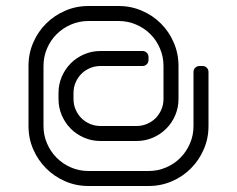

<svg xmlns="http://www.w3.org/2000/svg" viewBox="-20 -570 790 640"><path d="M375 -550H275C247.3 -550 221.4 -544.8 197.2 -534.2C173.1 -523.8 151.9 -509.5 133.8 -491.5C115.6 -473.5 101.2 -452.3 90.8 -428C80.2 -403.7 75 -377.7 75 -350V-150C75 -122.3 80.2 -96.4 90.8 -72.2C101.2 -48.1 115.6 -26.9 133.8 -8.8C151.9 9.4 173.1 23.8 197.2 34.2C221.4 44.8 247.3 50 275 50H475C502.7 50 528.7 44.8 553 34.2C577.3 23.8 598.5 9.4 616.5 -8.8C634.5 -26.9 648.8 -48.1 659.2 -72.2C669.8 -96.4 675 -122.3 675 -150V-330C675 -335.7 673.1 -340.4 669.2 -344.2C665.4 -348.1 660.7 -350 655 -350H645C639.3 -350 634.6 -348.1 630.8 -344.2C626.9 -340.4 625 -335.7 625 -330V-150C625 -129.3 621.1 -109.9 613.2 -91.8C605.4 -73.6 594.8 -57.7 581.2 -44C567.8 -30.3 551.8 -19.6 533.5 -11.8C515.2 -3.9 495.7 0 475 0H275C254.3 0 234.9 -3.9 216.8 -11.8C198.6 -19.6 182.7 -30.3 169 -44C155.3 -57.7 144.6 -73.6 136.8 -91.8C128.9 -109.9 125 -129.3 125 -150V-350C125 -370.7 128.9 -390.2 136.8 -408.5C144.6 -426.8 155.3 -442.8 169 -456.2C182.7 -469.8 198.6 -480.4 216.8 -488.2C234.9 -496.1 254.3 -500 275 -500H375C395.7 -500 415.2 -496.1 433.5 -488.2C451.8 -480.4 467.8 -469.8 481.2 -456.2C494.8 -442.8 505.4 -426.8 513.2 -408.5C521.1 -390.2 525 -370.7 525 -350V-240C525 -227.7 522.7 -216 518 -205C513.3 -194 506.9 -184.4 498.8 -176.2C490.6 -168.1 481 -161.7 470 -157C459 -152.3 447.3 -150 435 -150H315C302.7 -150 291 -152.3 280 -157C269 -161.7 259.4 -168.1 251.2 -176.2C243.1 -184.4 236.7 -194 232 -205C227.3 -216 225 -227.7 225 -240V-260C225 -272.3 227.3 -284 232 -295C236.7 -306 243.1 -315.6 251.2 -323.8C259.4 -331.9 269 -338.3 280 -343C291 -347.7 302.7 -350 315 -350H455C460.7 -350 465.4 -351.9 469.2 -355.8C473.1 -359.6 475 -364.3 475 -370V-380C475 -385.7 473.1 -390.4 469.2 -394.2C465.4 -398.1 460.7 -400 455 -400H315C295.7 -400 277.5 -396.3 260.5 -389C243.5 -381.7 228.7 -371.7 216 -359C203.3 -346.3 193.3 -331.5 186 -314.5C178.7 -297.5 175 -279.3 175 -260V-240C175 -220.7 178.7 -202.5 186 -185.5C193.3 -168.5 203.3 -153.7 216 -141C228.7 -128.3 243.5 -118.3 260.5 -111C277.5 -103.7 295.7 -100 315 -100H435C454.3 -100 472.5 -103.7 489.5 -111C506.5 -118.3 521.3 -128.3 534 -141C546.7 -153.7 556.7 -168.5 564 -185.5C571.3 -202.5 575 -220.7 575 -240V-350C575 -377.7 569.8 -403.7 559.2 -428C548.8 -452.3 534.5 -473.5 516.5 -491.5C498.5 -509.5 477.3 -523.8 453 -534.2C428.7 -544.8 402.7 -550 375 -550Z"/></svg>

Font: lerotica
Style: Regular
Weight: 400
Designer: defharo
Foundry: deFharo
Version: Version 1.001 2011